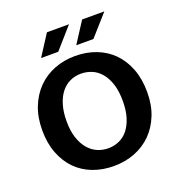

<svg xmlns="http://www.w3.org/2000/svg" viewBox="-146 -940 997 1072"><g transform="rotate(-20 352.0 -404.0)"><path d="M354 -641Q421 -641 478 -619Q535 -597 576 -555.5Q617 -514 640.5 -453Q664 -392 664 -314Q664 -238 640 -178Q616 -118 574 -76Q532 -34 474.5 -11.5Q417 11 350 11Q283 11 226 -10.5Q169 -32 128 -73.5Q87 -115 63.5 -175.5Q40 -236 40 -314Q40 -390 64 -450.5Q88 -511 130 -553.5Q172 -596 229.5 -618.5Q287 -641 354 -641ZM185 -314Q185 -258 198.5 -216.5Q212 -175 235 -147.5Q258 -120 288.5 -106.5Q319 -93 354 -93Q388 -93 418.5 -106.5Q449 -120 471 -147.5Q493 -175 506 -216.5Q519 -258 519 -314Q519 -372 505.5 -414Q492 -456 469 -483.5Q446 -511 415.5 -524Q385 -537 350 -537Q315 -537 285 -523Q255 -509 233 -481.5Q211 -454 198 -412Q185 -370 185 -314ZM274 -695H172L252 -819H383ZM483 -695H381L461 -819H593Z"/></g></svg>

Font: Ek Mukta
Style: Bold
Weight: 700
Designer: Girish Dalvi and Yashodeep Gholap
Foundry: Ek Type
Version: Version 2.538;PS 1.002;hotconv 16.6.51;makeotf.lib2.5.65220;